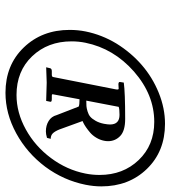

<svg xmlns="http://www.w3.org/2000/svg" viewBox="18 -646 605 680"><g transform="rotate(90 320.0 -305.5)"><path d="M478 -372.1Q475.1 -357.4 467 -344.2Q459 -331.1 449.2 -322.8Q439.5 -314.5 430.2 -308.1Q420.9 -301.8 414.6 -298.8L408.2 -295.9L438 -213.9Q444.8 -197.3 452.1 -190.2Q459.5 -183.1 471.2 -183.1L467.8 -169.9Q454.6 -166 444.8 -166Q423.8 -166 408 -175.8Q392.1 -185.5 387.2 -204.1L356.9 -282.2Q351.1 -285.2 331.1 -285.2L314 -193.8Q313 -190.4 313.5 -188.7Q314 -187 318.8 -187H330.1Q335.9 -187 338.4 -185.5Q340.8 -184.1 339.8 -181.2L336.9 -167Q286.1 -168.9 272 -168.9L217.8 -167L221.2 -181.2Q222.7 -187 231.9 -187H244.1Q248.5 -187 250.5 -188.5Q252.4 -189.9 252.9 -194.8L295.9 -413.1Q297.9 -423.8 293.9 -423.8L277.8 -422.9Q273.4 -422.9 271.2 -424.6Q269 -426.3 270 -429.2L272 -441.9Q307.1 -446.8 400.9 -446.8Q442.9 -446.8 461.2 -429.2Q479.5 -411.6 479.5 -386.2Q479.5 -378.9 478 -372.1ZM418 -372.1Q420.4 -385.3 420.4 -393.1Q420.4 -426.8 386.2 -426.8Q365.2 -426.8 357.9 -423.8L335.9 -309.1Q347.7 -309.1 355 -309.6Q362.3 -310.1 373.8 -313.5Q385.3 -316.9 392.6 -323Q399.9 -329.1 407.2 -341.8Q414.6 -354.5 418 -372.1ZM308.1 -22.9Q210 -22.9 147.7 -87.6Q85.4 -152.3 85.4 -250Q85.4 -279.3 90.8 -306.2Q102.5 -364.3 133.8 -416Q166 -467.8 209.7 -505.6Q253.4 -543.5 308.1 -565.7Q362.8 -587.9 418 -587.9Q515.6 -587.9 577.6 -523.9Q639.6 -460 639.6 -362.3Q639.6 -335.4 633.8 -306.2Q618.2 -229 570.3 -164.1Q521.5 -99.1 451.7 -61Q381.8 -22.9 308.1 -22.9ZM411.1 -549.8Q314.9 -549.8 232.9 -478Q151.4 -406.2 130.9 -306.2Q126 -282.2 126 -256.8Q126 -172.9 178.7 -117.4Q231.4 -62 315.9 -62Q378.4 -62 438 -95Q497.6 -127.9 539.3 -184.1Q581.1 -240.2 594.2 -306.2Q599.1 -330.6 599.1 -356Q599.1 -439.5 546.4 -494.6Q493.7 -549.8 411.1 -549.8Z"/></g></svg>

Font: Linux Libertine G
Style: Semibold Italic
Weight: 600
Italic angle: -11.5°
Designer: Philipp H. Poll
Foundry: Philipp H. Poll
Version: Version 5.1.1